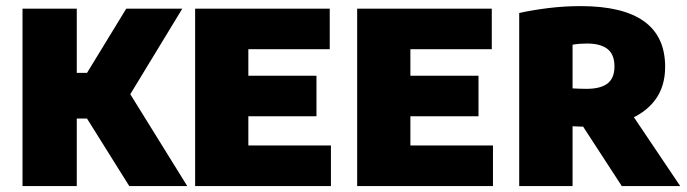

<svg xmlns="http://www.w3.org/2000/svg" viewBox="-20 -624 2304 644"><path d="M413.5 0 224.5 -302 403.5 -595H591.5L401.5 -282.5L404 -329L608 0ZM55.5 0V-595H237.5V0ZM213.5 -226.5V-379.5H290.5V-226.5Z M634.5 0V-595H1086V-459H813V-136H1090V0ZM751.5 -234V-370H1041.5V-234Z M1178 0V-595H1629.5V-459H1356.5V-136H1633.5V0ZM1295 -234V-370H1585V-234Z M1721.5 0V-580.5Q1767.5 -590.5 1820 -597Q1872.5 -603.5 1928 -603.5Q2068.5 -603.5 2139.8 -552.8Q2211 -502 2211 -400Q2211 -334 2177.8 -289.2Q2144.5 -244.5 2085.5 -221.8Q2026.5 -199 1949.5 -199Q1936.5 -199 1924.5 -199.5Q1912.5 -200 1900.5 -200.5V0ZM2065.5 0 1889.5 -270.5H2079.5L2261.5 0ZM1947 -326Q1994.5 -326 2017.8 -344Q2041 -362 2041 -401Q2041 -441.5 2017.5 -459.8Q1994 -478 1948.5 -478Q1936 -478 1923.5 -477Q1911 -476 1900.5 -474V-327.5Q1913.5 -327 1923.5 -326.5Q1933.5 -326 1947 -326Z"/></svg>

Font: Encode Sans SC SemiCondensed ExtraBold
Style: Regular
Weight: 800
Width: 4
Designer: Multiple Designers
Foundry: Impallari Type
Version: Version 3.002